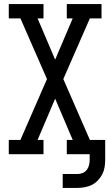

<svg xmlns="http://www.w3.org/2000/svg" viewBox="-20 -755 540 940"><path d="M287 165V97H359Q372 97 384.5 92Q397 87 405 76.5Q413 66 416 53Q419 40 419 27V0H307V-70H336L250 -272L164 -70H193V0H23V-70H80L210 -368L80 -665H23V-735H193V-665H164L250 -463L336 -665H307V-735H477V-665H420L290 -368L420 -70H495V27Q495 46 492 64Q489 82 480.5 98.5Q472 115 459 128.5Q446 142 430 150Q414 158 395.5 161.5Q377 165 359 165Z"/></svg>

Font: Iosevka Gothic
Style: Regular
Weight: 400
Monospace: yes
Designer: Belleve Invis
Foundry: Belleve Invis
Version: Version 15.5.1; ttfautohint (v1.8.4)